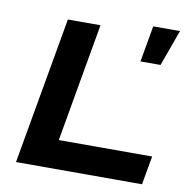

<svg xmlns="http://www.w3.org/2000/svg" viewBox="-81 -804 876 883"><g transform="rotate(10 357.5 -362.0)"><path d="M534.2 -555.2 564 -724.1H689L627.9 -555.2ZM50.8 0 171.9 -687H324.2L227.1 -133.8H663.1L639.2 0Z"/></g></svg>

Font: Archivo Expanded SemiBold
Style: Italic
Weight: 600
Width: 7
Italic angle: -10°
Designer: Hector Gatti
Foundry: Omnibus-Type
Version: Version 2.001